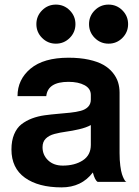

<svg xmlns="http://www.w3.org/2000/svg" viewBox="-20 -791 606 835"><path d="M375 -377.9Q375 -405.8 347.9 -420.4Q320.8 -435.1 277.8 -435.1Q188 -435.1 181.2 -373H56.2Q56.2 -445.3 113 -492.7Q169.9 -540 277.8 -540Q327.6 -540 366.5 -531.5Q405.3 -522.9 429.9 -508.8Q454.6 -494.6 470.7 -474.6Q486.8 -454.6 493.4 -433.3Q500 -412.1 500 -388.2V-125Q500 -94.2 503.2 -70.1Q506.3 -45.9 510.5 -33.4Q514.6 -21 519 -12.7Q523.4 -4.4 526.4 -2L529.8 0H404.8Q392.6 -6.8 383.8 -41Q334.5 23.9 248 23.9Q147 23.9 88.4 -18.1Q29.8 -60.1 29.8 -141.1Q29.8 -179.2 41.5 -207Q53.2 -234.9 73.2 -250.5Q93.3 -266.1 119.1 -275.9Q145 -285.6 173.8 -289.6Q202.6 -293.5 231.2 -295.9Q259.8 -298.3 285.6 -301Q311.5 -303.7 331.5 -309.1Q351.6 -314.5 363.3 -326.7Q375 -338.9 375 -357.9ZM375 -161.1V-247.1Q354.5 -235.8 323.7 -228.8Q293 -221.7 267.1 -218.3Q241.2 -214.8 217 -208.5Q192.9 -202.1 179 -188.2Q165 -174.3 165 -150.9Q165 -116.7 189.2 -93.8Q213.4 -70.8 252.9 -70.8Q305.2 -70.8 340.1 -93.5Q375 -116.2 375 -161.1ZM163.1 -626Q138.2 -650.9 138.2 -686Q138.2 -721.2 163.1 -746.1Q188 -771 223.1 -771Q258.3 -771 283.2 -746.1Q308.1 -721.2 308.1 -686Q308.1 -650.9 283.2 -626Q258.3 -601.1 223.1 -601.1Q188 -601.1 163.1 -626ZM392.1 -626Q367.2 -650.9 367.2 -686Q367.2 -721.2 392.1 -746.1Q417 -771 452.1 -771Q487.3 -771 512.2 -746.1Q537.1 -721.2 537.1 -686Q537.1 -650.9 512.2 -626Q487.3 -601.1 452.1 -601.1Q417 -601.1 392.1 -626Z"/></svg>

Font: Miedinger*
Style: Bold
Weight: 700
Version: Version 001.000